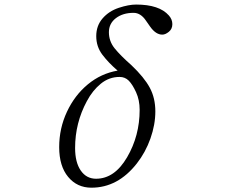

<svg xmlns="http://www.w3.org/2000/svg" viewBox="-20 -827 1040 860"><path d="M245.1 -168Q245.1 -252 279.8 -326.2Q314.5 -400.4 373.5 -449.2Q432.6 -498 506.8 -510.7Q465.8 -545.9 438.5 -582Q411.1 -618.2 411.1 -665Q411.1 -711.9 439.5 -744.6Q467.8 -777.3 512.2 -792Q556.6 -806.6 589.8 -806.6Q693.4 -806.6 736.3 -757.8Q752 -740.2 752 -718.8Q752 -697.3 736.3 -684.6Q720.7 -671.9 707 -671.9Q677.7 -671.9 652.3 -708Q643.6 -719.7 633.8 -734.4Q610.4 -769.5 578.1 -769.5Q530.3 -769.5 499 -745.6Q467.8 -721.7 467.8 -682.6Q467.8 -642.6 493.2 -610.8Q518.6 -579.1 568.4 -535.2Q626 -480.5 650.9 -434.1Q675.8 -387.7 675.8 -328.1Q675.8 -268.6 653.8 -206.5Q631.8 -144.5 592.8 -94.7Q507.8 13.7 389.6 13.7Q325.2 13.7 285.2 -34.7Q245.1 -83 245.1 -168ZM316.4 -164.1Q316.4 -99.6 341.8 -63Q367.2 -26.4 410.2 -26.4Q493.2 -26.4 549.3 -122.6Q605.5 -218.8 605.5 -335Q605.5 -378.9 589.4 -414.1Q573.2 -449.2 556.6 -465.8Q540 -482.4 515.6 -482.4Q468.8 -482.4 431.6 -452.1Q394.5 -421.9 369.1 -374Q316.4 -276.4 316.4 -164.1Z"/></svg>

Font: GenEi Koburi Mincho v6
Style: Regular
Weight: 400
Designer: o_tamon (Modified)
Foundry: o_tamon / Adobe Systems Incorporated
Version: Version 6.1